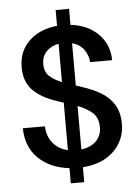

<svg xmlns="http://www.w3.org/2000/svg" viewBox="-59 -837 706 969"><g transform="rotate(-5 294.0 -352.0)"><path d="M260 87V10Q162 -1 103 -59Q44 -117 43 -211H155Q156 -164 183 -128.5Q210 -93 260 -81V-322Q252 -324 243.5 -327Q235 -330 226 -333Q145 -360 104.5 -403Q64 -446 64 -516Q64 -517 64 -519Q64 -599 117.5 -650.5Q171 -702 260 -711V-791H328V-710Q415 -700 468 -647Q521 -594 522 -514H410Q409 -547 388.5 -576.5Q368 -606 328 -617V-403Q336 -400 344 -397.5Q352 -395 360 -392Q412 -375 453 -351Q494 -327 518.5 -288Q543 -249 543 -189Q543 -139 519 -95.5Q495 -52 447 -23Q399 6 328 11V87ZM174 -525Q174 -485 197 -463.5Q220 -442 260 -426V-620Q222 -613 198 -588.5Q174 -564 174 -525ZM431 -182Q431 -231 402 -256.5Q373 -282 328 -299V-79Q377 -85 404 -113Q431 -141 431 -182Z"/></g></svg>

Font: Ultramarine Medium
Style: Regular
Weight: 500
Designer: Colophon Foundry, Jonny Pinhorn
Foundry: Colophon Foundry
Version: Version 1.200; ttfautohint (v1.8.3)